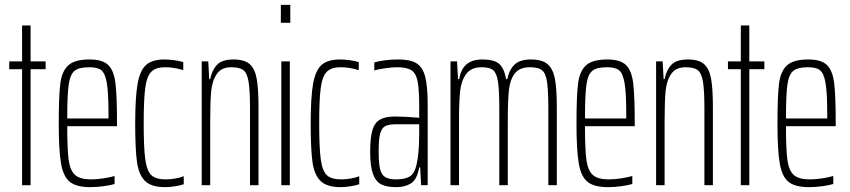

<svg xmlns="http://www.w3.org/2000/svg" viewBox="-20 -763 3501 791"><path d="M71 0V-478H18V-510H71V-658H106V-510H168V-478H106V0Z M462 -243H257Q257 -147 263 -103.5Q269 -60 289.5 -42Q310 -24 355 -24Q378 -24 405 -28Q432 -32 452 -38V-5Q436 0 407.5 4Q379 8 352 8Q295 8 268 -13.5Q241 -35 231.5 -89Q222 -143 222 -254Q222 -368 228.5 -419Q235 -470 261.5 -494Q288 -518 349 -518Q402 -518 425.5 -495.5Q449 -473 455.5 -421.5Q462 -370 462 -256ZM257 -275H427V-296Q427 -382 420 -421.5Q413 -461 397.5 -473.5Q382 -486 348 -486Q305 -486 287 -471Q269 -456 263 -414.5Q257 -373 257 -275Z M537 -254Q537 -363 547 -418.5Q557 -474 582.5 -496Q608 -518 657 -518Q676 -518 698 -515Q720 -512 735 -507V-474Q697 -486 660 -486Q622 -486 603.5 -467.5Q585 -449 578.5 -401.5Q572 -354 572 -256Q572 -154 578.5 -106.5Q585 -59 603.5 -41.5Q622 -24 662 -24Q681 -24 702 -27.5Q723 -31 737 -37V-4Q723 1 701 4.5Q679 8 660 8Q604 8 578 -17Q552 -42 544.5 -94.5Q537 -147 537 -254Z M811 -510H838L842 -437H846Q853 -474 874 -496Q895 -518 942 -518Q987 -518 1008.5 -499Q1030 -480 1037.5 -439Q1045 -398 1045 -320V0H1010V-315Q1010 -392 1004 -427Q998 -462 982.5 -474Q967 -486 932 -486Q892 -486 873 -458Q854 -430 850 -386.5Q846 -343 846 -264V0H811Z M1137 -669V-743H1176V-669ZM1139 0V-510H1174V0Z M1260 -254Q1260 -363 1270 -418.5Q1280 -474 1305.5 -496Q1331 -518 1380 -518Q1399 -518 1421 -515Q1443 -512 1458 -507V-474Q1420 -486 1383 -486Q1345 -486 1326.5 -467.5Q1308 -449 1301.5 -401.5Q1295 -354 1295 -256Q1295 -154 1301.5 -106.5Q1308 -59 1326.5 -41.5Q1345 -24 1385 -24Q1404 -24 1425 -27.5Q1446 -31 1460 -37V-4Q1446 1 1424 4.5Q1402 8 1383 8Q1327 8 1301 -17Q1275 -42 1267.5 -94.5Q1260 -147 1260 -254Z M1505 -138Q1505 -195 1514 -226Q1523 -257 1545 -270Q1567 -283 1607 -283Q1642 -283 1707 -278V-324Q1707 -394 1700.5 -427.5Q1694 -461 1675 -473.5Q1656 -486 1616 -486Q1596 -486 1568 -482Q1540 -478 1522 -473V-506Q1566 -518 1622 -518Q1670 -518 1695.5 -502.5Q1721 -487 1731.5 -447.5Q1742 -408 1742 -330V0H1715L1711 -73H1707Q1698 -23 1673 -7.5Q1648 8 1613 8Q1573 8 1550.5 -3.5Q1528 -15 1516.5 -46.5Q1505 -78 1505 -138ZM1696 -84Q1707 -133 1707 -210V-251H1611Q1581 -251 1566.5 -243Q1552 -235 1546 -211.5Q1540 -188 1540 -138Q1540 -90 1546 -66Q1552 -42 1567.5 -33Q1583 -24 1613 -24Q1646 -24 1666.5 -35Q1687 -46 1696 -84Z M1836 -510H1863L1867 -437H1872Q1884 -518 1967 -518Q2016 -518 2036.5 -500Q2057 -482 2065 -437H2070Q2077 -474 2099 -496Q2121 -518 2167 -518Q2213 -518 2235.5 -499Q2258 -480 2266 -439Q2274 -398 2274 -320V0H2239V-315Q2239 -392 2233.5 -427Q2228 -462 2212.5 -474Q2197 -486 2164 -486Q2120 -486 2100.5 -460Q2081 -434 2076.5 -391Q2072 -348 2072 -264V0H2037V-315Q2037 -392 2031.5 -427Q2026 -462 2011.5 -474Q1997 -486 1964 -486Q1921 -486 1900.5 -458Q1880 -430 1875.5 -386Q1871 -342 1871 -264V0H1836Z M2595 -243H2390Q2390 -147 2396 -103.5Q2402 -60 2422.5 -42Q2443 -24 2488 -24Q2511 -24 2538 -28Q2565 -32 2585 -38V-5Q2569 0 2540.5 4Q2512 8 2485 8Q2428 8 2401 -13.5Q2374 -35 2364.5 -89Q2355 -143 2355 -254Q2355 -368 2361.5 -419Q2368 -470 2394.5 -494Q2421 -518 2482 -518Q2535 -518 2558.5 -495.5Q2582 -473 2588.5 -421.5Q2595 -370 2595 -256ZM2390 -275H2560V-296Q2560 -382 2553 -421.5Q2546 -461 2530.5 -473.5Q2515 -486 2481 -486Q2438 -486 2420 -471Q2402 -456 2396 -414.5Q2390 -373 2390 -275Z M2683 -510H2710L2714 -437H2718Q2725 -474 2746 -496Q2767 -518 2814 -518Q2859 -518 2880.5 -499Q2902 -480 2909.5 -439Q2917 -398 2917 -320V0H2882V-315Q2882 -392 2876 -427Q2870 -462 2854.5 -474Q2839 -486 2804 -486Q2764 -486 2745 -458Q2726 -430 2722 -386.5Q2718 -343 2718 -264V0H2683Z M3032 0V-478H2979V-510H3032V-658H3067V-510H3129V-478H3067V0Z M3423 -243H3218Q3218 -147 3224 -103.5Q3230 -60 3250.5 -42Q3271 -24 3316 -24Q3339 -24 3366 -28Q3393 -32 3413 -38V-5Q3397 0 3368.5 4Q3340 8 3313 8Q3256 8 3229 -13.5Q3202 -35 3192.5 -89Q3183 -143 3183 -254Q3183 -368 3189.5 -419Q3196 -470 3222.5 -494Q3249 -518 3310 -518Q3363 -518 3386.5 -495.5Q3410 -473 3416.5 -421.5Q3423 -370 3423 -256ZM3218 -275H3388V-296Q3388 -382 3381 -421.5Q3374 -461 3358.5 -473.5Q3343 -486 3309 -486Q3266 -486 3248 -471Q3230 -456 3224 -414.5Q3218 -373 3218 -275Z"/></svg>

Font: Saira Ultra Condensed Thin
Style: Regular
Weight: 100
Width: 1
Designer: Hector Gatti with collaboration of the Omnibus-Type team
Foundry: Omnibus-Type
Version: Version 1.001; ttfautohint (v1.8)